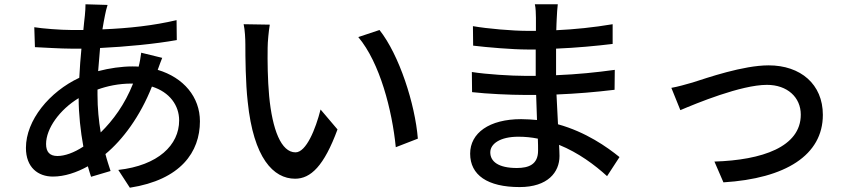

<svg xmlns="http://www.w3.org/2000/svg" viewBox="-20 -820 4000 896"><path d="M482 -797 379 -800C379 -786 378 -765 376 -747C374 -727 371 -705 369 -680C351 -680 332 -680 314 -680C263 -680 175 -687 140 -693L143 -600C186 -598 264 -593 311 -593C327 -593 343 -593 360 -593C356 -550 352 -503 350 -457C211 -392 101 -259 101 -130C101 -38 158 4 227 4C281 4 338 -15 390 -44C395 -26 400 -10 405 5L496 -22C488 -47 479 -73 472 -101C553 -168 634 -277 689 -416C772 -390 816 -328 816 -258C816 -143 718 -48 532 -27L586 56C824 19 913 -111 913 -254C913 -367 837 -458 716 -494C723 -512 731 -537 737 -550L639 -574C637 -557 632 -527 627 -509C618 -510 608 -510 598 -510C548 -510 491 -502 438 -488C441 -525 444 -562 447 -596C570 -602 704 -615 805 -633L804 -726C698 -701 583 -688 458 -683C462 -707 466 -730 470 -749C473 -764 477 -782 482 -797ZM435 -378C435 -386 435 -394 435 -402C479 -418 533 -430 594 -430H601C562 -332 508 -259 450 -202C441 -256 435 -314 435 -378ZM195 -148C195 -220 258 -308 347 -362C347 -288 356 -207 369 -136C325 -107 282 -92 248 -92C212 -92 195 -111 195 -148Z M1239 -705 1117 -707C1123 -680 1125 -638 1125 -613C1125 -553 1126 -433 1136 -345C1163 -82 1256 14 1357 14C1430 14 1492 -45 1555 -216L1476 -309C1453 -218 1409 -109 1359 -109C1292 -109 1251 -215 1236 -372C1229 -450 1228 -534 1229 -597C1229 -624 1234 -676 1239 -705ZM1751 -680 1652 -647C1753 -527 1810 -305 1827 -133L1930 -173C1917 -335 1843 -564 1751 -680Z M2268 -109C2268 -149 2314 -182 2399 -182C2430 -182 2461 -179 2490 -173C2491 -151 2491 -131 2491 -117C2491 -53 2448 -36 2392 -36C2306 -36 2268 -66 2268 -109ZM2583 -800H2476C2480 -784 2481 -754 2481 -737C2481 -720 2481 -699 2481 -676C2467 -676 2452 -676 2438 -676C2374 -676 2254 -686 2187 -698L2188 -607C2253 -599 2373 -589 2439 -589C2453 -589 2467 -589 2480 -589C2480 -549 2480 -507 2480 -466C2463 -466 2446 -466 2429 -466C2368 -466 2250 -473 2182 -484L2183 -390C2252 -382 2363 -377 2427 -377C2446 -377 2464 -377 2482 -377C2483 -340 2485 -299 2486 -260C2462 -262 2438 -264 2412 -264C2263 -264 2174 -199 2174 -103C2174 -3 2255 53 2405 53C2536 53 2591 -16 2591 -92C2591 -106 2590 -123 2589 -144C2680 -107 2756 -50 2813 2L2871 -87C2813 -134 2714 -204 2584 -240C2582 -285 2579 -333 2577 -379C2673 -383 2756 -390 2848 -401L2849 -494C2762 -482 2674 -473 2575 -469C2575 -501 2575 -548 2575 -593C2672 -597 2765 -606 2839 -615V-707C2750 -692 2662 -683 2576 -679C2577 -701 2577 -720 2578 -732C2579 -760 2581 -782 2583 -800Z M3113 -410 3155 -306C3228 -337 3438 -424 3559 -424C3654 -424 3717 -366 3717 -285C3717 -134 3536 -73 3314 -66L3356 31C3646 13 3820 -96 3820 -284C3820 -427 3716 -515 3567 -515C3448 -515 3281 -457 3212 -435C3181 -426 3142 -415 3113 -410Z"/></svg>

Font: Noto Sans HK Medium
Style: Regular
Weight: 500
Designer: Ryoko NISHIZUKA 西塚涼子 (kana, bopomofo & ideographs); Paul D. Hunt (Latin, Greek & Cyrillic); Sandoll Communications 산돌커뮤니
Foundry: Adobe
Version: Version 2.002;hotconv 1.0.116;makeotfexe 2.5.65601